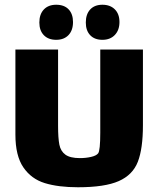

<svg xmlns="http://www.w3.org/2000/svg" viewBox="-20 -779 668 810"><path d="M583 -570V-251Q583 -152 561.5 -96.5Q540 -41 481 -15Q422 11 309 11Q226 11 169 -6.5Q112 -24 78.5 -73Q45 -122 45 -211V-570H225V-249Q225 -196 230.5 -168.5Q236 -141 256 -126.5Q276 -112 317 -112Q342 -112 364 -117Q386 -122 394 -132Q403 -144 403 -219V-570ZM217 -611Q184 -611 165 -630.5Q146 -650 146 -684Q146 -719 165 -739Q184 -759 217 -759Q251 -759 269.5 -739.5Q288 -720 288 -686Q288 -651 269 -631Q250 -611 217 -611ZM412 -611Q379 -611 360.5 -630.5Q342 -650 342 -684Q342 -719 360.5 -739Q379 -759 412 -759Q445 -759 464.5 -739.5Q484 -720 484 -686Q484 -652 464.5 -631.5Q445 -611 412 -611Z"/></svg>

Font: Lalezar
Style: Regular
Weight: 400
Designer: Borna Izadpanah
Foundry: Borna Izadpanah
Version: Version 1.004